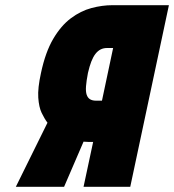

<svg xmlns="http://www.w3.org/2000/svg" viewBox="-20 -720 671 740"><path d="M413 -700Q374 -700 332.5 -689Q291 -678 253 -649.5Q215 -621 185 -570Q155 -519 138 -439Q125 -380 127.5 -343.5Q130 -307 140.5 -285Q151 -263 163 -247L41 0H227L302 -174Q306 -174 311 -173.5Q316 -173 320.5 -173Q325 -173 327 -173H339L302 0H482L631 -700ZM350 -332Q336 -332 327 -337.5Q318 -343 314 -355Q310 -367 311.5 -387.5Q313 -408 319 -439Q325 -465 332 -483Q339 -501 348 -512.5Q357 -524 368 -529.5Q379 -535 393 -535H416L373 -332Z"/></svg>

Font: Advent Pro Black
Style: Italic
Weight: 900
Italic angle: -12°
Version: Version 3.000